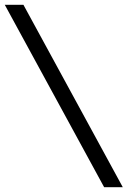

<svg xmlns="http://www.w3.org/2000/svg" viewBox="-20 -691 534 804"><path d="M494.1 92.8H416L0 -670.9H78.1Z"/></svg>

Font: Charis
Style: Bold Italic
Weight: 700
Italic angle: -11°
Designer: Walt Agee, Miriam Martin, Annie Olsen, Victor Gaultney, Lorna Priest, Alan Ward, Bob Hallissy, Martin Hosken, Sharon Cor
Foundry: SIL Global
Version: Version 7.000